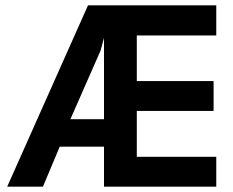

<svg xmlns="http://www.w3.org/2000/svg" viewBox="-20 -700 874 720"><path d="M7 0 310 -680H791V-567H493V-396H781V-284H493V-112H791V0H370V-150H204L141 0ZM244 -253H370V-558L357 -510Z"/></svg>

Font: Teachers SemiBold
Style: Regular
Weight: 600
Version: Version 1.001